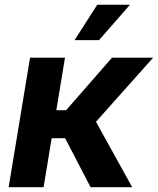

<svg xmlns="http://www.w3.org/2000/svg" viewBox="-20 -782 660 802"><path d="M16.1 0 105.5 -541H251.5L215.3 -321.8H256.3L447.8 -541H619.6L380.9 -273.4L532.2 0H358.4L252 -204.6H195.8L162.1 0ZM291.5 -614.3 386.2 -762.2H522.9L393.6 -614.3Z"/></svg>

Font: Inter 17pt
Style: Bold Italic
Weight: 700
Italic angle: -9.3988°
Version: Version 4.001;git-66647c0bb